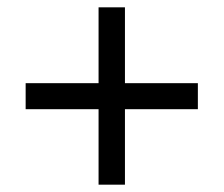

<svg xmlns="http://www.w3.org/2000/svg" viewBox="-20 -615 612 524"><path d="M321 -388V-595H249V-388H50V-317H249V-111H321V-317H520V-388Z"/></svg>

Font: Noto Sans Lycian
Style: Regular
Weight: 400
Designer: Monotype Design Team
Foundry: Monotype Imaging Inc.
Version: Version 2.002